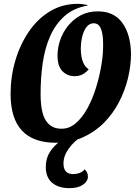

<svg xmlns="http://www.w3.org/2000/svg" viewBox="-20 -720 715 998"><path d="M270 22Q35 22 35 -232Q35 -321 59.5 -404.5Q84 -488 129.5 -555Q175 -622 239.5 -661Q304 -700 383 -700Q397 -700 409 -698.5Q421 -697 435 -694V-691Q362 -678 315 -636Q268 -594 240.5 -531.5Q213 -469 202 -392Q191 -315 191 -233Q191 -135 218.5 -93Q246 -51 298 -51Q340 -50 374.5 -80Q409 -110 435.5 -159Q462 -208 480 -267Q498 -326 507.5 -385Q517 -444 516 -492Q516 -543 504.5 -571Q493 -599 467 -599Q445 -599 430 -580Q415 -561 407.5 -530Q400 -499 400 -463Q402 -384 441 -360Q412 -324 368 -324Q330 -324 304.5 -350Q279 -376 279 -431Q279 -471 292.5 -511Q306 -551 333 -585Q360 -619 399 -640Q438 -661 488 -661Q573 -661 616 -601Q659 -541 661 -442Q661 -380 645.5 -315Q630 -250 599 -190Q568 -130 520.5 -82Q473 -34 410.5 -6Q348 22 270 22ZM341 258Q284 258 251 230Q218 202 218 148Q218 103 239.5 69.5Q261 36 295 13Q329 -10 366 -22L405 -17V-11Q365 14 337.5 52Q310 90 310 130Q310 185 361 185Q378 185 394 179Q410 173 420 160Q428 168 432.5 176.5Q437 185 437 198Q437 222 411.5 240Q386 258 341 258Z"/></svg>

Font: Sansita Swashed SemiBold
Style: Regular
Weight: 600
Designer: Pablo Cosgaya
Foundry: Omnibus-Type
Version: Version 1.003; ttfautohint (v1.8.3)